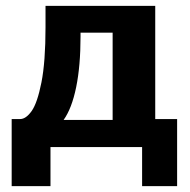

<svg xmlns="http://www.w3.org/2000/svg" viewBox="-20 -504 651 658"><path d="M20 -96H49Q69 -96 88.5 -123.5Q108 -151 122 -221.5Q136 -292 136 -411V-484H512V-96H587V134H467V0H153V134H20ZM366 -93V-392H256V-379Q256 -278 241 -205Q226 -132 198 -93Z"/></svg>

Font: Play
Style: Bold
Weight: 700
Designer: Jonas Hecksher (Cyrillic expansion: Cyreal)
Foundry: Jonas Hecksher, Playtype, e-types AS
Version: Version 2.101; ttfautohint (v1.5.65-e2d9)